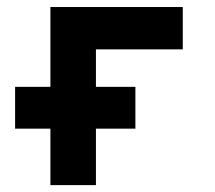

<svg xmlns="http://www.w3.org/2000/svg" viewBox="-20 -538 626 558"><path d="M23.9 -164.1V-285.6H373.5V-164.1ZM126.5 0V-517.6H258.8V0ZM156.7 -394.5V-517.6H511.2V-394.5Z"/></svg>

Font: Cascadia Code PL
Style: Regular
Weight: 400
Monospace: yes
Designer: Aaron Bell
Foundry: Saja Typeworks
Version: Version 2102.003